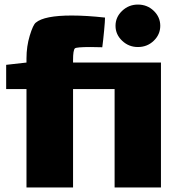

<svg xmlns="http://www.w3.org/2000/svg" viewBox="-20 -786 777 841"><path d="M486 -673Q486 -711 515 -738.5Q544 -766 584 -766Q625 -766 653.5 -738.5Q682 -711 682 -673Q682 -635 653.5 -607.5Q625 -580 584 -580Q544 -580 515 -607.5Q486 -635 486 -673ZM685 35H482V-396H300V35H96V-396H7V-502L96 -512V-530Q96 -583 110.5 -630.5Q125 -678 137 -687Q174 -718 294 -718Q359 -718 440 -709Q440 -694 436 -651.5Q432 -609 428 -579L377 -580Q314 -580 308 -574Q300 -566 300 -523V-512H685Z"/></svg>

Font: Lalezar
Style: Regular
Weight: 400
Designer: Borna Izadpanah
Foundry: Borna Izadpanah
Version: Version 1.003;November 28, 2018;FontCreator 11.5.0.2421 64-b